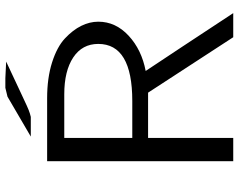

<svg xmlns="http://www.w3.org/2000/svg" viewBox="-107 -784 891 717"><g transform="rotate(-90 338.5 -425.5)"><path d="M187 -756 336 -843 369 -851H405L467 -848L354 -795Q320 -779 302.5 -771Q285 -763 273.5 -759.5Q262 -756 260.5 -756Q259 -756 249 -756ZM95 0V-695H330Q406 -695 464 -676.5Q522 -658 553.5 -628.5Q585 -599 600.5 -567.5Q616 -536 616 -504Q616 -439 563.5 -390.5Q511 -342 432 -327Q506 -216 648 0H558L351 -318H182V0ZM182 -377H320Q533 -377 533 -504Q533 -564 482.5 -597.5Q432 -631 345 -631H182Z"/></g></svg>

Font: Coval
Style: Light
Weight: 300
Foundry: Context Ltd
Version: Version 001.000